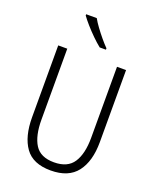

<svg xmlns="http://www.w3.org/2000/svg" viewBox="-171 -1047 943 1157"><g transform="rotate(20 300.0 -469.0)"><path d="M297 10Q183 10 133 -60Q83 -130 83 -254V-714H141V-259Q141 -156 176.5 -99.5Q212 -43 299 -43Q386 -43 423 -99.5Q460 -156 460 -259V-714H518V-252Q518 -129 464.5 -59.5Q411 10 297 10ZM322 -788Q297 -808 269 -835.5Q241 -863 216.5 -891Q192 -919 177 -940V-948H245Q257 -926 277.5 -898Q298 -870 320.5 -843Q343 -816 362 -797V-788Z"/></g></svg>

Font: Noto Sans Mono Light
Style: Regular
Weight: 300
Designer: Monotype Design Team
Foundry: Monotype Imaging Inc.
Version: Version 2.014; ttfautohint (v1.8.4.7-5d5b)